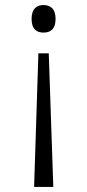

<svg xmlns="http://www.w3.org/2000/svg" viewBox="-20 -561 345 760"><path d="M152 -541C127 -541 105 -528 105 -486C105 -444 127 -432 152 -432C178 -432 200 -444 200 -486C200 -528 178 -541 152 -541ZM173 -350H132L115 179H191Z"/></svg>

Font: Noto Serif Light
Style: Regular
Weight: 300
Designer: Monotype Design Team
Foundry: Monotype Imaging Inc.
Version: Version 2.013